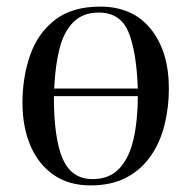

<svg xmlns="http://www.w3.org/2000/svg" viewBox="-20 -547 579 581"><path d="M48 -236Q48 -313 71 -379.5Q94 -446 146 -486.5Q198 -527 283 -527Q382 -527 436.5 -459Q491 -391 491 -279Q491 -222 478 -169.5Q465 -117 436.5 -75.5Q408 -34 363 -10Q318 14 254 14Q188 14 142 -18Q96 -50 72 -106.5Q48 -163 48 -236ZM279 -509Q231 -509 202 -480Q173 -451 160 -399.5Q147 -348 144 -279H397Q393 -392 368.5 -450.5Q344 -509 279 -509ZM260 -5Q311 -5 341 -37Q371 -69 384 -126Q397 -183 397 -256H143Q143 -127 170 -66Q197 -5 260 -5Z"/></svg>

Font: Literata 72pt
Style: Italic
Weight: 400
Italic angle: -2°
Designer: Latin by Veronika Burian and Jose Scaglione. Greek by Irene Vlachou. Cyrillic by Vera Evstafieva
Foundry: TypeTogether
Version: Version 3.002